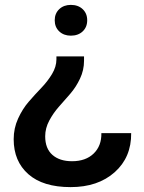

<svg xmlns="http://www.w3.org/2000/svg" viewBox="-20 -560 588 786"><path d="M324 -311Q324 -273 307.5 -238Q291 -203 267.5 -176Q244 -149 221 -123Q198 -97 181.5 -66Q165 -35 165 -2Q165 48 194.5 74Q224 100 275 100Q331 100 363.5 68.5Q396 37 395 -15H517Q518 84 449.5 145Q381 206 269 206Q156 206 96 153Q36 100 36 10Q36 -35 54 -74.5Q72 -114 97.5 -143.5Q123 -173 149 -200Q175 -227 193 -257Q211 -287 211 -317V-329H324ZM270 -540Q300 -540 318.5 -522.5Q337 -505 337 -477Q337 -449 318.5 -431.5Q300 -414 270 -414Q241 -414 222.5 -431.5Q204 -449 204 -477Q204 -505 222.5 -522.5Q241 -540 270 -540Z"/></svg>

Font: Mona Sans SemiBold
Style: Regular
Weight: 600
Designer: Deni Anggara
Foundry: GitHub
Version: Version 2.000;Glyphs 3.2.3 (3260)